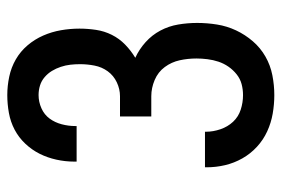

<svg xmlns="http://www.w3.org/2000/svg" viewBox="-146 -638 791 540"><g transform="rotate(-90 250.0 -367.5)"><path d="M253 8Q227 8 201 3.5Q175 -1 151 -12Q127 -23 107.5 -41Q88 -59 75 -82Q62 -105 56 -130.5Q50 -156 50 -182V-187H150V-184Q150 -164 157 -143.5Q164 -123 178 -108Q192 -93 212 -86.5Q232 -80 253 -80Q269 -80 284 -84Q299 -88 311.5 -98Q324 -108 333 -121Q342 -134 347 -149Q352 -164 354 -180Q356 -196 356 -211Q356 -235 351 -258Q346 -281 332 -300Q318 -319 295.5 -328.5Q273 -338 250 -338H193V-426H250Q270 -426 289 -435Q308 -444 320 -460.5Q332 -477 336 -497.5Q340 -518 340 -538Q340 -552 338.5 -565.5Q337 -579 332.5 -592.5Q328 -606 321 -617.5Q314 -629 303.5 -638Q293 -647 280 -651Q267 -655 253 -655Q234 -655 216 -647Q198 -639 187 -624Q176 -609 171 -590Q166 -571 166 -552V-548H66V-555Q66 -580 71.5 -605Q77 -630 88 -652Q99 -674 116.5 -692.5Q134 -711 156 -722.5Q178 -734 203 -738.5Q228 -743 253 -743Q279 -743 305 -737.5Q331 -732 353.5 -719Q376 -706 393 -686Q410 -666 420.5 -642Q431 -618 435.5 -592Q440 -566 440 -540Q440 -517 436.5 -493.5Q433 -470 422.5 -449Q412 -428 395 -411.5Q378 -395 358 -383Q382 -372 402 -354Q422 -336 434.5 -312.5Q447 -289 451.5 -262.5Q456 -236 456 -209Q456 -181 451.5 -153Q447 -125 435 -99.5Q423 -74 404.5 -52.5Q386 -31 361.5 -17Q337 -3 309 2.5Q281 8 253 8Z"/></g></svg>

Font: Iosevka Term Curly Semibold
Style: Regular
Weight: 600
Designer: Belleve Invis
Foundry: Belleve Invis
Version: Version 32.3.0